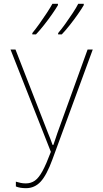

<svg xmlns="http://www.w3.org/2000/svg" viewBox="-20 -973 540 1004"><path d="M116 11Q84 11 63 2V-23Q77 -19 88.5 -16.5Q100 -14 115 -14Q142 -14 162.5 -28.5Q183 -43 202.5 -79Q222 -115 246 -179L35 -714H61L230 -280Q238 -260 243.5 -246.5Q249 -233 255 -215H259Q265 -232 270 -247Q275 -262 280 -277L438 -714H465L254 -139Q224 -57 192.5 -23Q161 11 116 11ZM284 -800Q302 -821 322 -849Q342 -877 360.5 -905Q379 -933 389 -953H418V-946Q407 -927 387.5 -899Q368 -871 345.5 -842.5Q323 -814 303 -793H284ZM149 -800Q167 -822 187 -850Q207 -878 225 -905.5Q243 -933 254 -953H283V-946Q272 -927 252.5 -899Q233 -871 210.5 -842.5Q188 -814 168 -793H149Z"/></svg>

Font: Noto Sans Mono ExtraCondensed Thin
Style: Regular
Weight: 100
Width: 2
Designer: Monotype Design Team
Foundry: Monotype Imaging Inc.
Version: Version 2.014; ttfautohint (v1.8.4.7-5d5b)